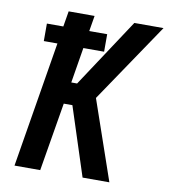

<svg xmlns="http://www.w3.org/2000/svg" viewBox="-82 -805 769 875"><g transform="rotate(10 302.0 -367.5)"><path d="M44 0 140 -582H77V-663H153L165 -735H285L273 -663H356V-582H260L233 -418H260L469 -735H604L356 -368L483 0H359L256 -317H216L163 0Z"/></g></svg>

Font: Iosevka Curly Extended Oblique
Style: Bold
Weight: 700
Width: 7
Italic angle: -9°
Monospace: yes
Designer: Belleve Invis
Foundry: Belleve Invis
Version: Version 11.1.0; ttfautohint (v1.8.3)